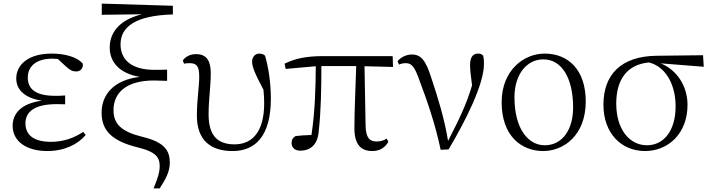

<svg xmlns="http://www.w3.org/2000/svg" viewBox="-20 -823 3941 1064"><path d="M242 14C336 14 410 -22 455 -75L441 -92C389 -57 328 -37 263 -37C168 -37 121 -74 121 -140C121 -197 162 -246 296 -246C307 -246 316 -246 341 -245V-294C317 -292 302 -292 286 -292C174 -292 134 -332 134 -393C134 -456 181 -498 271 -498L301 -496L345 -455C369 -433 382 -427 403 -427C425 -427 442 -444 439 -470C405 -510 334 -526 266 -526C134 -526 70 -462 70 -388C70 -328 114 -280 212 -265C98 -250 50 -194 50 -126C50 -40 126 14 242 14Z M831 221H865C901 166 921 125 921 79C921 14 895 -34 772 -64C652 -93 609 -136 609 -213C609 -308 679 -377 833 -377C850 -377 878 -376 906 -375V-437C884 -436 852 -436 836 -436C706 -436 648 -494 648 -577C648 -673 728 -737 938 -743V-791L544 -803V-741L767 -744C656 -717 588 -654 588 -559C588 -481 640 -416 755 -397C607 -380 543 -295 543 -199C543 -98 602 -41 744 -6C851 20 865 54 865 99C865 132 852 171 831 221Z M1269 14C1398 14 1481 -73 1481 -276C1481 -365 1468 -448 1449 -514C1442 -522 1430 -526 1416 -526C1394 -526 1377 -507 1377 -482C1377 -453 1392 -416 1440 -326C1443 -298 1444 -274 1444 -250C1444 -93 1378 -23 1280 -23C1180 -23 1136 -78 1136 -189C1136 -276 1148 -340 1148 -418C1148 -484 1126 -523 1067 -523C1033 -523 1008 -509 993 -488L1000 -470C1008 -472 1019 -473 1030 -473C1071 -473 1084 -455 1084 -398C1084 -342 1071 -267 1071 -183C1071 -44 1149 14 1269 14Z M2044 14C2084 14 2114 -5 2132 -37L2123 -55C2107 -45 2092 -39 2067 -39C2029 -39 2008 -58 2006 -125L2000 -456L2158 -452L2156 -512H1771C1678 -512 1615 -499 1557 -470L1563 -441L1730 -456C1729 -335 1726 -208 1706 -75C1671 -74 1643 -72 1618 -69C1603 -60 1596 -49 1596 -30C1596 -6 1613 12 1644 12C1700 12 1740 -21 1746 -93C1759 -208 1761 -335 1761 -457H1954C1950 -329 1944 -204 1944 -113C1944 -20 1981 14 2044 14Z M2422 7 2466 5C2565 -162 2662 -358 2662 -469C2662 -486 2661 -499 2658 -514C2651 -522 2643 -526 2629 -526C2600 -526 2585 -505 2585 -462C2585 -436 2589 -401 2596 -350C2562 -236 2521 -156 2463 -42C2443 -166 2405 -287 2370 -392C2340 -486 2315 -521 2262 -521C2234 -521 2202 -507 2183 -484L2191 -465C2201 -470 2214 -473 2230 -473C2261 -473 2279 -452 2305 -376C2346 -267 2391 -140 2422 7Z M2990 14C3104 14 3226 -73 3226 -261C3226 -435 3130 -526 2998 -526C2884 -526 2760 -435 2760 -256C2760 -68 2871 14 2990 14ZM2998 -18C2912 -18 2831 -102 2831 -285C2831 -408 2897 -494 2991 -494C3094 -494 3156 -389 3156 -227C3156 -109 3100 -18 2998 -18Z M3555 14C3680 14 3790 -80 3790 -242C3790 -346 3731 -436 3641 -472L3880 -453L3876 -517L3620 -514C3419 -512 3324 -407 3324 -243C3324 -84 3423 14 3555 14ZM3576 -477C3673 -453 3724 -349 3724 -234C3724 -95 3656 -18 3565 -18C3470 -18 3395 -104 3395 -249C3395 -380 3453 -465 3576 -477Z"/></svg>

Font: Noto Serif CJK HK Light
Style: Regular
Weight: 300
Designer: Ryoko NISHIZUKA 西塚涼子 (kana & ideographs); Frank Grießhammer (Latin, Greek & Cyrillic); Wenlong ZHANG 张文龙 (bopomofo); San
Foundry: Adobe
Version: Version 2.001;hotconv 1.1.0;makeotfexe 2.6.0